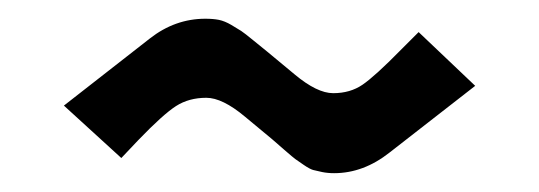

<svg xmlns="http://www.w3.org/2000/svg" viewBox="-20 -454 573 204"><path d="M240.2 -330.1Q216.3 -350.1 199.2 -350.1Q180.7 -350.1 167 -341.3Q153.3 -332.5 127 -305.2L108.9 -286.1L47.9 -341.8L139.2 -413.1Q166 -434.1 198.2 -434.1Q206.5 -434.1 212.6 -432.9Q218.8 -431.6 225.8 -427.5Q232.9 -423.3 236.3 -421.1Q239.7 -418.9 249.8 -410.6Q259.8 -402.3 264.2 -398.9L293 -375Q316.9 -355 334 -355Q352.1 -355 365.2 -364Q378.4 -373 405.8 -400.9L424.8 -419.9L484.9 -362.8L394 -292Q366.2 -270 335 -270Q328.1 -270 322.3 -271.2Q316.4 -272.5 312.7 -273.4Q309.1 -274.4 302.7 -278.8Q296.4 -283.2 293.9 -284.9Q291.5 -286.6 282.2 -294.7Q272.9 -302.7 269 -306.2Z"/></svg>

Font: Resagokr
Style: Bold
Weight: 600
Designer: gluk
Foundry: gluk
Version: Version 0.95